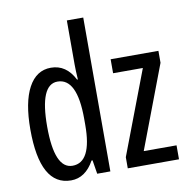

<svg xmlns="http://www.w3.org/2000/svg" viewBox="-84 -842 916 934"><g transform="rotate(-10 373.5 -375.0)"><path d="M212 -59Q123 -59 123 -268Q123 -475 210 -475Q307 -475 307 -274V-244Q307 -59 212 -59ZM193 10Q264 10 307 -68H312L323 0H388V-760H307V-542Q307 -513 310 -468H306Q266 -547 190 -547Q118 -547 79 -474.5Q40 -402 40 -268Q40 10 193 10ZM727 0H474V-55L631 -468H484V-537H720V-478L565 -69H727Z"/></g></svg>

Font: Noto Sans Display Condensed
Style: Regular
Weight: 400
Width: 3
Designer: Monotype Design Team
Foundry: Monotype Imaging Inc.
Version: Version 1.900